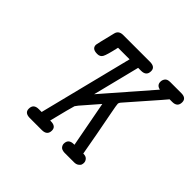

<svg xmlns="http://www.w3.org/2000/svg" viewBox="-151 -776 940 940"><g transform="rotate(45 319.5 -305.5)"><path d="M129.9 -28.8Q129.9 -62 166 -62H186L308.1 -548.8H228Q213.9 -484.9 205.3 -470Q196.8 -455.1 178.2 -455.1H176.8Q140.6 -455.1 141.1 -482.9Q141.1 -487.8 165 -584Q170.9 -610.8 202.1 -610.8H387.2Q424.3 -610.8 423.8 -582Q423.8 -548.8 387.2 -548.8H367.2L306.2 -305.2L518.1 -548.8Q492.2 -553.7 492.2 -578.1Q492.2 -590.3 500 -600.6Q507.8 -610.8 527.8 -610.8H604Q639.2 -610.8 639.2 -582Q639.2 -548.8 603 -548.8H585Q577.1 -539.1 560.5 -520Q543.9 -501 507.1 -459Q470.2 -417 426.8 -367.2Q420.9 -360.4 420.9 -354Q420.9 -346.2 430.4 -297.1Q439.9 -248 453.4 -176.5Q466.8 -105 474.1 -62H477.1Q492.2 -62 500.5 -53Q508.8 -43.9 508.8 -32.2Q508.8 -26.4 506.8 -19.8Q504.9 -13.2 495.8 -6.6Q486.8 0 472.2 0H405.8Q386.7 -1 379.4 -10Q372.1 -19 372.1 -28.8Q372.1 -62 409.2 -62H413.1L368.2 -299.8L291 -210.9L279.8 -195.8Q272.9 -174.8 245.1 -62H249Q286.1 -62 286.1 -33.2Q286.1 0 249 0H164.1Q129.9 -1 129.9 -28.8Z"/></g></svg>

Font: CMU Typewriter Text
Style: Italic
Weight: 500
Italic angle: -14.04°
Version: Version 0.7.0